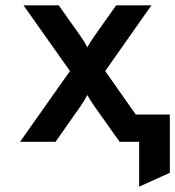

<svg xmlns="http://www.w3.org/2000/svg" viewBox="-20 -531 656 719"><path d="M501 168V0H442V-102H616V116ZM55 0 242 -265 68 -511H200L280 -398Q287.5 -387.5 294.8 -375.8Q302 -364 307 -354Q312.5 -364 320 -375.8Q327.5 -387.5 335 -398L415 -511H547L374 -265L560 0H428L335 -131Q327.5 -141.5 320 -153.5Q312.5 -165.5 307 -175Q302 -165.5 294.8 -153.5Q287.5 -141.5 280 -131L188 0Z"/></svg>

Font: Overpass Mono
Style: Bold
Weight: 700
Monospace: yes
Designer: Delve Withrington, Dave Bailey
Foundry: Delve Fonts LLC
Version: Version 4.000